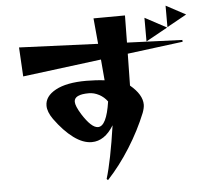

<svg xmlns="http://www.w3.org/2000/svg" viewBox="-60 -895 1120 1051"><g transform="rotate(-5 500.0 -370.0)"><path d="M542 -205Q492 -123 421 -123Q373 -123 321.5 -161Q270 -199 220 -268Q191 -309 191 -343Q191 -395 251 -427.5Q311 -460 419 -460Q443 -460 470.5 -458.5Q498 -457 520 -454L510 -569L78 -514L69 -674L502 -656L489 -797L662 -798L660 -649L963 -637L964 -627L659 -588L656 -413Q722 -358 722 -303Q722 -285 712 -258Q674 -164 616.5 -72.5Q559 19 491 92L484 85Q514 -13 542 -205ZM376 -281Q426 -202 462 -202Q509 -202 529 -337Q511 -362 483.5 -376.5Q456 -391 428 -391Q347 -391 347 -351Q347 -328 376 -281ZM767 -776 886 -712 767 -646ZM888 -832 996 -774 888 -714Z"/></g></svg>

Font: Tiejili SC
Style: Regular
Weight: 400
Designer: Buernia
Foundry: Ershou Xiaoxi Press
Version: Version 1.100